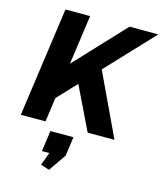

<svg xmlns="http://www.w3.org/2000/svg" viewBox="-139 -802 1004 1187"><g transform="rotate(15 362.5 -208.0)"><path d="M93.8 -222.8 540.6 -700H724.8L187.4 -128.7ZM130.4 -700H288.3L190.3 0H32.4ZM297.8 -335.2 431.2 -425.1 631.7 0H460.2ZM382.5 50 365.4 172.6 288.4 283.7 233 265.9 294 101.7 343.4 183.2H216.5L235.1 50Z"/></g></svg>

Font: Pathway Extreme 8pt Thin
Style: Italic
Weight: 100
Italic angle: -8°
Designer: Eduardo Rodriguez Tunni
Foundry: Eduardo Rodriguez Tunni
Version: Version 1.000